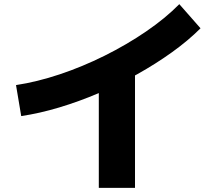

<svg xmlns="http://www.w3.org/2000/svg" viewBox="-20 -826 1040 923"><path d="M57 -417Q157 -432 266.5 -468.5Q376 -505 482.5 -558Q589 -611 682 -674.5Q775 -738 842 -806L944 -690Q885 -631 807 -575Q729 -519 639.5 -469Q550 -419 455 -378.5Q360 -338 265 -309.5Q170 -281 82 -268ZM455 77V-498H629V77Z"/></svg>

Font: M PLUS 1 Thin ExtraBold
Style: Regular
Weight: 800
Version: Version 1.001